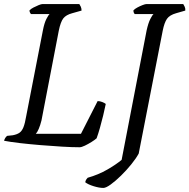

<svg xmlns="http://www.w3.org/2000/svg" viewBox="-29 -724 931 944"><path d="M362 0Q327 0 276 -3Q225 -6 170.5 -10.5Q116 -15 68.5 -20.5Q21 -26 -9 -32Q-5 -47 6 -56L34 -59Q55 -63 67 -71.5Q79 -80 86.5 -99Q94 -118 100 -154L182 -575Q189 -611 199 -630.5Q209 -650 215 -655H123Q121 -657 118.5 -662Q116 -667 116 -673Q122 -680 135.5 -687Q149 -694 161.5 -699Q174 -704 180 -704H361Q364 -700 368 -691.5Q372 -683 372 -672L326 -659Q296 -651 282.5 -634Q269 -617 260 -573L175 -132Q169 -108 161.5 -90.5Q154 -73 147 -66H369L451 -227Q462 -227 473.5 -222.5Q485 -218 491 -213Q486 -188 478.5 -157Q471 -126 462.5 -96Q454 -66 446 -44Q437 -36 421 -26Q405 -16 388.5 -8Q372 0 362 0ZM479 200Q459 200 431.5 191.5Q404 183 390 172Q392 163 395.5 158Q399 153 402 150Q455 135 499 109.5Q543 84 569 62L692 -575Q700 -611 710 -630.5Q720 -650 726 -655H633Q631 -657 629 -661.5Q627 -666 627 -673Q633 -680 646 -687Q659 -694 672 -699Q685 -704 691 -704H872Q875 -699 879 -691Q883 -683 882 -672L837 -659Q805 -650 792 -631.5Q779 -613 771 -573L653 31Q640 55 616.5 84Q593 113 566 139.5Q539 166 515.5 183Q492 200 479 200Z"/></svg>

Font: Texturina 72pt 72pt Regular
Style: Italic
Weight: 400
Italic angle: -11°
Designer: Guillermo Torres Carreño
Foundry: Omnibus-Type
Version: Version 1.002; ttfautohint (v1.8.3)